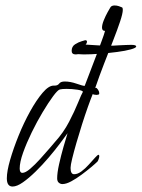

<svg xmlns="http://www.w3.org/2000/svg" viewBox="-20 -675 518 702"><path d="M26 7Q5 7 5 -23Q5 -49 17 -90.5Q29 -132 48 -179Q67 -226 90 -267.5Q113 -309 135.5 -335.5Q158 -362 176 -362H180Q191 -362 196.5 -369.5Q202 -377 217 -377Q237 -377 260 -369Q283 -361 289 -361Q289 -361 289.5 -361Q290 -361 290 -362Q298 -384 309.5 -413Q321 -442 332 -472Q343 -502 352 -526Q361 -550 364 -562Q353 -562 353 -574Q353 -585 359.5 -601Q366 -617 373.5 -630.5Q381 -644 383 -647Q387 -655 399 -655Q407 -655 414.5 -652.5Q422 -650 426 -648Q429 -647 429 -639Q429 -626 419 -596Q409 -566 393.5 -526.5Q378 -487 360.5 -442Q343 -397 328 -353Q329 -354 330 -354Q334 -354 338.5 -347Q343 -340 343 -334Q343 -330 339.5 -329Q336 -328 333 -328Q329 -328 324.5 -329Q320 -330 319 -331Q312 -314 301.5 -284.5Q291 -255 280 -220.5Q269 -186 259.5 -153Q250 -120 244 -95.5Q238 -71 238 -61Q238 -38 251 -38Q264 -38 278 -48.5Q292 -59 305 -73.5Q318 -88 327.5 -98.5Q337 -109 340 -109Q343 -109 343 -104Q343 -99 340 -91.5Q337 -84 336 -84Q329 -77 313.5 -64Q298 -51 278.5 -36.5Q259 -22 240.5 -12Q222 -2 208 -2Q201 -2 195 -7Q189 -12 189 -23Q189 -43 196 -74.5Q203 -106 212 -137.5Q221 -169 227 -188Q217 -174 199 -150Q181 -126 158 -99Q135 -72 110.5 -48Q86 -24 64 -8.5Q42 7 26 7ZM62 -43Q73 -43 90.5 -58Q108 -73 127 -94Q146 -115 161 -132.5Q176 -150 181 -156Q212 -190 232.5 -229.5Q253 -269 265.5 -300Q278 -331 283 -339Q283 -344 263 -347Q243 -350 224 -350Q207 -350 199 -348Q191 -346 174 -323Q157 -300 136 -265Q115 -230 96 -191Q77 -152 64.5 -117Q52 -82 52 -59Q52 -43 62 -43ZM257 -476Q242 -476 242 -489Q242 -505 254.5 -513Q267 -521 279.5 -524.5Q292 -528 291 -528Q298 -528 298 -523Q298 -517 293 -512Q313 -511 332.5 -509.5Q352 -508 377 -508Q385 -508 392.5 -508Q400 -508 409 -509Q409 -509 418.5 -509.5Q428 -510 440.5 -510.5Q453 -511 460 -511Q478 -511 478 -505Q478 -500 458.5 -494.5Q439 -489 408.5 -485Q378 -481 345 -478.5Q312 -476 286 -476Q281 -476 276 -476.5Q271 -477 266 -477Q264 -477 261.5 -476.5Q259 -476 257 -476Z"/></svg>

Font: Bilbo
Style: Regular
Weight: 400
Designer: Robert E. Leuschke
Foundry: Robert E. Leuschke
Version: Version 1.100